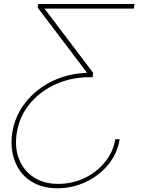

<svg xmlns="http://www.w3.org/2000/svg" viewBox="-20 -748 733 983"><path d="M592.8 -35.2Q580.6 38.6 533.9 95.2Q487.3 151.9 419.2 183.8Q351.1 215.8 274.4 215.8Q208 215.8 160.2 192.1Q112.3 168.5 83.3 127.9Q54.2 87.4 44.2 36.1Q34.2 -15.1 43 -70.3Q57.1 -155.3 109.9 -222.7Q162.6 -290 243.7 -330.6Q324.7 -371.1 422.9 -375L423.8 -377.9L172.9 -709L175.8 -727.5H668.9L665 -704.1H195.3L197.3 -717.8L457 -375L454.1 -352.5H420.9Q329.6 -348.6 253.9 -311.5Q178.2 -274.4 128.9 -212.4Q79.6 -150.4 66.4 -70.3Q53.7 5.9 76.9 65.4Q100.1 125 152.1 159.2Q204.1 193.4 277.3 193.4Q349.6 193.4 412.1 163.8Q474.6 134.3 516.8 82.5Q559.1 30.8 570.3 -35.2Z"/></svg>

Font: Inter Tight Thin
Style: Italic
Weight: 250
Italic angle: -9.39999°
Designer: Rasmus Andersson
Foundry: rsms
Version: Version 3.004